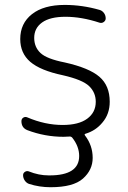

<svg xmlns="http://www.w3.org/2000/svg" viewBox="-20 -576 529 792"><path d="M63.5 -415Q63.5 -479.5 111.8 -517.6Q160.2 -555.7 247.1 -555.7Q319.3 -555.7 390.6 -535.2Q401.4 -532.2 408.7 -522.5Q416 -512.7 416 -500Q416 -491.2 408.2 -485.4Q400.4 -479.5 390.6 -482.4Q316.4 -506.8 250 -506.8Q186.5 -506.8 153.8 -483.4Q121.1 -460 121.1 -419.9Q121.1 -381.8 147 -357.4Q172.9 -333 247.1 -318.4Q347.7 -295.9 390.1 -259.3Q432.6 -222.7 432.6 -156.2Q432.6 -105.5 402.3 -70.3Q375 -37.1 333 -24.4Q326.2 -22.5 331.1 -16.6Q362.3 24.4 362.3 75.2Q362.3 125 322.3 160.6Q282.2 196.3 188.5 196.3Q142.6 196.3 99.6 182.6Q88.9 178.7 82 168.5Q75.2 158.2 75.2 146.5Q75.2 137.7 83 132.8Q90.8 127.9 98.6 130.9Q139.6 147.5 180.7 147.5Q182.6 147.5 184.6 147.5Q306.6 147.5 306.6 67.4Q306.6 28.3 278.3 -7.8Q273.4 -13.7 265.6 -12.7Q251 -11.7 242.2 -11.7Q165 -11.7 92.8 -39.1Q68.4 -48.8 68.4 -76.2Q68.4 -85.9 76.2 -90.8Q84 -95.7 92.8 -91.8Q166 -60.5 238.3 -60.5Q304.7 -60.5 339.8 -86.4Q375 -112.3 375 -156.2Q375 -194.3 347.7 -220.7Q320.3 -247.1 239.3 -265.6Q146.5 -285.2 105 -320.8Q63.5 -356.4 63.5 -415Z"/></svg>

Font: Gen Jyuu Gothic P Light
Style: Regular
Weight: 200
Designer: [Source Han Sans]
Ryoko NISHIZUKA  (kana & ideographs); Paul D. Hunt (Latin, Greek & Cyrillic); Wenlong ZHANG  (bopomofo
Version: Version 1.002.20150607